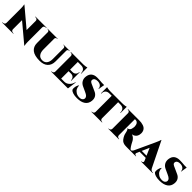

<svg xmlns="http://www.w3.org/2000/svg" viewBox="493 -2382 4139 4139"><g transform="rotate(45 2563.0 -312.0)"><path d="M428.2 -600.1H768.1V-589.8H751Q728 -589.8 712.2 -575.9Q696.3 -562 696.3 -540.5V-96.7Q696.3 -64 699.2 -36.9Q702.1 -9.8 705.1 1L708 12.2H699.2L278.8 -340.8V-60.5Q279.3 -38.6 295.2 -24.4Q311 -10.3 334 -10.3H350.6V0H12.2V-10.3H28.3Q51.3 -10.3 67.1 -24.7Q83 -39.1 83 -60.5V-507.3Q83 -537.1 80.1 -563.5Q77.1 -589.8 74.2 -601.6L71.3 -612.8H79.6L499 -259.3V-539.6Q499 -561.5 483.6 -575.7Q468.3 -589.8 445.3 -589.8H428.2Z M1282.7 -600.1H1475.6V-592.3H1462.9Q1444.8 -592.3 1431.6 -579.8Q1418.5 -567.4 1418.5 -548.8V-222.7Q1418.5 -111.8 1352.8 -49.8Q1287.1 12.2 1165 12.2Q1006.8 12.2 930.9 -48.1Q855 -108.4 855 -220.7V-548.8Q855 -567.4 842 -579.8Q829.1 -592.3 811 -592.3H797.9V-600.1H1107.9V-592.3H1094.2Q1076.2 -592.3 1064 -580.1Q1051.8 -567.9 1051.3 -549.3V-223.1Q1051.3 -134.3 1089.4 -85Q1127.4 -35.6 1196.8 -35.6Q1264.2 -35.6 1301.5 -82Q1338.9 -128.4 1339.8 -211.9V-548.8Q1339.4 -567.9 1326.7 -580.1Q1314 -592.3 1295.9 -592.3H1282.7Z M2047.4 -210 2019 0H1507.3V-10.3H1518.1Q1539.6 -10.3 1554.9 -25.1Q1570.3 -40 1570.3 -62.5V-537.6Q1570.3 -560.1 1554.9 -575Q1539.6 -589.8 1518.1 -589.8H1507.3V-600.1H1897Q1921.9 -600.1 1953.1 -605.2Q1984.4 -610.4 1996.6 -615.2V-425.8H1986.8V-431.2Q1986.8 -488.8 1956.3 -521Q1925.8 -553.2 1869.1 -553.7H1766.1V-318.8H1842.8Q1887.2 -319.3 1914.8 -348.4Q1942.4 -377.4 1942.4 -421.9V-423.8H1952.6V-166.5H1942.4V-169.9Q1942.4 -214.4 1914.8 -243.2Q1887.2 -272 1842.8 -272.5H1766.1V-46.4H1862.8Q1922.4 -46.4 1971.4 -90.1Q2020.5 -133.8 2038.6 -210Z M2338.4 -418.9 2468.3 -359.9Q2522 -337.4 2550.8 -292.7Q2579.6 -248 2574.2 -182.1Q2566.4 -86.4 2496.3 -37.1Q2426.3 12.2 2301.8 12.2Q2228.5 12.2 2179 -4.2Q2129.4 -20.5 2109.9 -44.9Q2094.7 -80.6 2105.2 -133.3Q2115.7 -186 2140.1 -215.3H2145.5Q2143.6 -168.9 2163.8 -128.4Q2184.1 -87.9 2227.1 -61.3Q2270 -34.7 2327.1 -34.2Q2379.4 -33.7 2405.5 -56.6Q2431.6 -79.6 2431.6 -111.8Q2431.6 -139.6 2408.2 -162.8Q2384.8 -186 2332 -209L2227.1 -257.3Q2162.6 -284.7 2132.6 -336.9Q2102.5 -389.2 2112.3 -457Q2123 -534.7 2171.6 -573.2Q2220.2 -611.8 2302.2 -611.8Q2364.3 -611.8 2453.1 -603H2520.5L2496.1 -457.5H2489.7Q2489.7 -505.9 2454.6 -535.6Q2419.4 -565.4 2359.9 -565.4Q2314 -565.4 2287.4 -547.6Q2260.7 -529.8 2257.3 -499Q2255.4 -482.9 2261 -470.7Q2266.6 -458.5 2280.8 -448.5Q2294.9 -438.5 2306.2 -433.1Q2317.4 -427.7 2338.4 -418.9Z M2696.8 -601.1H3095.7Q3121.6 -601.1 3154.8 -606.4Q3188 -611.8 3195.8 -616.2V-427.7H3185.5V-433.1Q3186 -490.2 3155.3 -522.2Q3124.5 -554.2 3067.4 -554.7H2994.1V-62.5Q2994.1 -40 3009.8 -25.1Q3025.4 -10.3 3047.4 -10.3H3057.1V0H2735.4V-10.3H2745.6Q2767.6 -10.3 2782.7 -25.1Q2797.9 -40 2798.3 -62.5V-554.7H2725.1Q2668 -554.2 2637.5 -522.2Q2606.9 -490.2 2606.9 -433.1V-427.7H2596.7V-616.2Q2610.4 -611.3 2641.1 -606.2Q2671.9 -601.1 2696.8 -601.1Z M3250 -600.1H3593.8Q3627.4 -600.1 3656.5 -596.4Q3685.5 -592.8 3717.3 -582Q3749 -571.3 3771 -553.7Q3793 -536.1 3807.4 -505.9Q3821.8 -475.6 3821.8 -435.1Q3821.8 -409.7 3816.2 -386.5Q3810.5 -363.3 3797.1 -339.6Q3783.7 -315.9 3757.3 -298.8Q3731 -281.7 3693.8 -275.4Q3729 -266.1 3758.3 -239.7Q3787.6 -213.4 3802.7 -186Q3807.1 -178.2 3817.4 -158Q3827.6 -137.7 3839.8 -115.7Q3852.1 -93.8 3865.7 -73.2Q3892.6 -32.7 3910.2 -21.2Q3927.7 -9.8 3954.6 -9.8V0H3836.9Q3808.6 0 3793.5 -0.5Q3778.3 -1 3756.8 -2.7Q3735.4 -4.4 3722.7 -8.5Q3710 -12.7 3693.8 -19.8Q3677.7 -26.9 3665.8 -37.6Q3653.8 -48.3 3640.9 -64.2Q3627.9 -80.1 3615.7 -101.1Q3596.2 -134.8 3586.9 -163.8Q3577.6 -192.9 3568.8 -236.8Q3559.1 -282.7 3535.6 -294.4V-301.8H3540.5Q3568.4 -301.8 3589.6 -327.4Q3610.8 -353 3616.7 -411.1Q3616.7 -412.1 3617.2 -417Q3617.7 -421.9 3617.9 -427.5Q3618.2 -433.1 3617.7 -442.9Q3616.7 -466.3 3611.1 -484.6Q3605.5 -502.9 3598.9 -514.2Q3592.3 -525.4 3581.5 -533.4Q3570.8 -541.5 3564.2 -544.9Q3557.6 -548.3 3547.1 -550Q3536.6 -551.8 3535.2 -551.8Q3533.7 -551.8 3528.8 -551.8H3508.8V-61.5Q3508.8 -37.6 3525.4 -23.7Q3542 -9.8 3561.5 -9.8H3570.8V0H3250V-9.8H3260.7Q3281.2 -9.8 3296.6 -24.9Q3312 -40 3312 -62.5V-537.6Q3312 -560.1 3297.1 -575Q3282.2 -589.8 3261.7 -589.8H3250Z M4232.9 -636.2 4515.6 -61Q4528.8 -35.2 4549.8 -22.5Q4570.8 -9.8 4593.3 -9.8H4601.1V0H4250V-9.8H4257.8Q4277.8 -9.8 4289.8 -23.7Q4301.8 -37.6 4291.5 -61L4262.7 -127H4076.7L4046.9 -58.6Q4038.6 -36.6 4050.8 -23.2Q4063 -9.8 4082 -9.8H4089.8V0H3883.3V-9.8H3891.1Q3912.1 -9.8 3933.3 -22Q3954.6 -34.2 3967.3 -58.6L4172.9 -503.4Q4221.7 -608.9 4225.1 -636.2ZM4096.7 -172.4H4242.7L4169.4 -339.8Z M4854.5 -418.9 4984.4 -359.9Q5038.1 -337.4 5066.9 -292.7Q5095.7 -248 5090.3 -182.1Q5082.5 -86.4 5012.5 -37.1Q4942.4 12.2 4817.9 12.2Q4744.6 12.2 4695.1 -4.2Q4645.5 -20.5 4626 -44.9Q4610.8 -80.6 4621.3 -133.3Q4631.8 -186 4656.2 -215.3H4661.6Q4659.7 -168.9 4679.9 -128.4Q4700.2 -87.9 4743.2 -61.3Q4786.1 -34.7 4843.3 -34.2Q4895.5 -33.7 4921.6 -56.6Q4947.8 -79.6 4947.8 -111.8Q4947.8 -139.6 4924.3 -162.8Q4900.9 -186 4848.1 -209L4743.2 -257.3Q4678.7 -284.7 4648.7 -336.9Q4618.7 -389.2 4628.4 -457Q4639.2 -534.7 4687.7 -573.2Q4736.3 -611.8 4818.4 -611.8Q4880.4 -611.8 4969.2 -603H5036.6L5012.2 -457.5H5005.9Q5005.9 -505.9 4970.7 -535.6Q4935.5 -565.4 4876 -565.4Q4830.1 -565.4 4803.5 -547.6Q4776.9 -529.8 4773.4 -499Q4771.5 -482.9 4777.1 -470.7Q4782.7 -458.5 4796.9 -448.5Q4811 -438.5 4822.3 -433.1Q4833.5 -427.7 4854.5 -418.9Z"/></g></svg>

Font: Cinzel Black
Style: Regular
Weight: 900
Designer: Natanael Gama
Version: Version 1.001;PS 001.001;hotconv 1.0.56;makeotf.lib2.0.21325